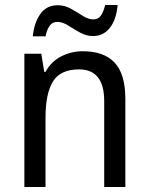

<svg xmlns="http://www.w3.org/2000/svg" viewBox="-20 -803 599 772"><path d="M313 -597Q398 -597 441 -551Q484 -505 484 -406V-51H399V-396Q399 -524 298 -524Q223 -524 193 -475.5Q163 -427 163 -329V-51H78V-587H146L158 -514H163Q186 -556 226.5 -576.5Q267 -597 313 -597ZM112 -657Q117 -711 142 -746.5Q167 -782 212 -782Q240 -782 265 -768Q290 -754 312.5 -739.5Q335 -725 355 -725Q375 -725 385.5 -740Q396 -755 403 -783H453Q448 -725 422 -691.5Q396 -658 354 -658Q327 -658 302 -672Q277 -686 254 -700.5Q231 -715 211 -715Q191 -715 180 -700Q169 -685 163 -657Z"/></svg>

Font: Noto Sans Tamil UI SemiCondensed
Style: Regular
Weight: 400
Width: 4
Designer: Jelle Bosma - Monotype Design Team
Foundry: Monotype Imaging Inc.
Version: Version 2.004; ttfautohint (v1.8.4.7-5d5b)